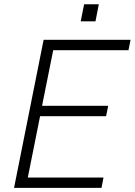

<svg xmlns="http://www.w3.org/2000/svg" viewBox="-20 -902 647 922"><path d="M467.5 0H47.5L189.5 -711H607L597 -661H235.5L182 -394H499.5L489.5 -344H172.5L113.5 -49.5H477ZM438.5 -799.5H367.5L384 -881.5H454.5Z"/></svg>

Font: Roberto Sans Light
Style: Italic
Weight: 300
Italic angle: -11°
Designer: Google
Version: Version 1.00;June 11, 2020;FontCreator 12.0.0.2522 64-bit; t